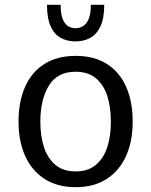

<svg xmlns="http://www.w3.org/2000/svg" viewBox="-20 -774 633 804"><path d="M296.9 9.8Q220.2 9.8 166.7 -24.7Q113.3 -59.1 85.4 -120.8Q57.6 -182.6 57.6 -264.6Q57.6 -348.6 85 -410.4Q112.3 -472.2 165.8 -506.1Q219.2 -540 296.9 -540Q374.5 -540 427.7 -506.1Q481 -472.2 508.3 -410.4Q535.6 -348.6 535.6 -264.6Q535.6 -182.6 507.8 -120.8Q480 -59.1 426.8 -24.7Q373.5 9.8 296.9 9.8ZM296.9 -56.2Q348.6 -56.2 381.1 -83.3Q413.6 -110.4 429 -157.2Q444.3 -204.1 444.3 -264.2Q444.3 -325.7 429 -372.8Q413.6 -419.9 380.9 -446.8Q348.1 -473.6 296.9 -473.6Q219.7 -473.6 184.3 -415Q148.9 -356.4 148.9 -264.2Q148.9 -204.1 164.3 -157.2Q179.7 -110.4 212.4 -83.3Q245.1 -56.2 296.9 -56.2ZM295.9 -600.6Q262.2 -600.6 235.1 -615Q208 -629.4 192.4 -663.1Q176.8 -696.8 176.8 -753.9H233.9Q233.9 -714.8 242.9 -693.4Q252 -671.9 266.4 -663.8Q280.8 -655.8 295.9 -655.8Q311.5 -655.8 326.4 -663.8Q341.3 -671.9 350.8 -693.4Q360.4 -714.8 360.4 -753.9H416.5Q416.5 -696.8 400.4 -663.1Q384.3 -629.4 357.2 -615Q330.1 -600.6 295.9 -600.6Z"/></svg>

Font: Comme
Style: Regular
Weight: 400
Designer: Vernon Adams
Foundry: Vernon Adams
Version: Version 1.000;gftools[0.9.27]